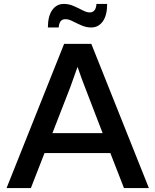

<svg xmlns="http://www.w3.org/2000/svg" viewBox="-20 -951 786 971"><path d="M222.2 -812Q222.2 -869.1 244.1 -900.1Q266.1 -931.2 303.2 -931.2Q328.6 -931.2 353.5 -920.2Q378.4 -909.2 398.9 -898.4Q419.4 -887.7 435.1 -888.2Q465.3 -889.6 467.8 -931.2H522Q522 -874 500 -843Q478 -812 440.9 -812Q416 -812 391.6 -822.8Q367.2 -833.5 346.7 -844Q326.2 -854.5 310.1 -854Q279.8 -854 276.9 -812ZM13.2 0 304.2 -729H441.9L732.9 0H606.9L538.1 -176.8H205.1L136.2 0ZM335.9 -511.2 245.1 -277.8H499L409.2 -511.2Q396.5 -542.5 372.1 -612.8Q347.2 -541 335.9 -511.2Z"/></svg>

Font: BDO Grotesk Medium
Style: Regular
Weight: 500
Designer: Deni Anggara
Foundry: Lokal Container
Version: Version 2.000